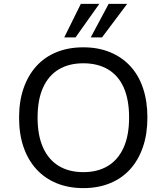

<svg xmlns="http://www.w3.org/2000/svg" viewBox="-20 -957 856 986"><path d="M408 9Q332 9 271 -16Q210 -41 167 -88Q124 -135 101 -201.5Q78 -268 78 -353Q78 -437 101 -503.5Q124 -570 166.5 -617Q209 -664 270 -689Q331 -714 408 -714Q484 -714 545 -689Q606 -664 649 -617.5Q692 -571 714.5 -504Q737 -437 737 -354Q737 -269 714 -202Q691 -135 648.5 -88Q606 -41 545 -16Q484 9 408 9ZM408 -73Q482 -73 534.5 -105Q587 -137 615 -199.5Q643 -262 643 -353Q643 -445 615.5 -507Q588 -569 535 -600.5Q482 -632 408 -632Q334 -632 281.5 -600.5Q229 -569 201 -507Q173 -445 173 -353Q173 -262 201 -199.5Q229 -137 281.5 -105Q334 -73 408 -73ZM310 -765 395 -937H490L368 -765ZM446 -765 538 -937H633L504 -765Z"/></svg>

Font: Nunito Sans 7pt
Style: Regular
Weight: 400
Designer: Vernon Adams
Foundry: Vernon Adams
Version: Version 3.101;gftools[0.9.27]